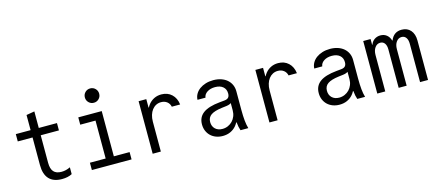

<svg xmlns="http://www.w3.org/2000/svg" viewBox="-56 -1341 4312 1906"><g transform="rotate(-15 2100.0 -388.5)"><path d="M307 -181V-464.8H494V-540H307V-710L223 -695.6V-540H71V-464.8H223V-181Q223 -86.4 267.8 -38.2Q312.6 10 400 10Q429.8 10 456.3 4.4Q482.8 -1.2 504 -12.8V-82.8Q481.4 -71.6 458.8 -66.2Q436.2 -60.8 413.4 -60.8Q359.2 -60.8 333.1 -90.3Q307 -119.8 307 -181Z M708 0H1116V-75.2H954V-540H713V-464.8H870V-75.2H708ZM827.2 -713.6Q827.2 -682.8 848.6 -661.4Q869.9 -640 900.8 -640Q931.6 -640 953 -661.4Q974.4 -682.7 974.4 -713.6Q974.4 -744.4 953 -765.8Q931.7 -787.2 900.8 -787.2Q870 -787.2 848.6 -765.8Q827.2 -744.5 827.2 -713.6Z M1417 0V-306.8Q1417 -343.8 1426.3 -374.3Q1435.6 -404.8 1452.6 -426.9Q1469.6 -449 1493.1 -461.1Q1516.6 -473.2 1545 -473.2Q1581 -473.2 1605.6 -454.1Q1630.2 -435 1637.4 -402H1723Q1715 -468.6 1673.1 -507.8Q1631.2 -547 1567 -547Q1526.6 -547 1493.4 -530.9Q1460.2 -514.8 1436.7 -485.9Q1413.2 -457 1400.2 -416.2Q1387.2 -375.4 1387.2 -326L1420 -453.2H1412V-540H1333V0Z M2211.8 -384.6Q2211.8 -356.8 2198.7 -342.8Q2185.6 -328.8 2157.2 -326.2L2107.4 -321.4Q1992.2 -310.4 1936.5 -269.5Q1880.8 -228.6 1880.8 -154.2Q1880.8 -117.8 1893.5 -87.6Q1906.2 -57.4 1928.9 -35.7Q1951.6 -14 1983.3 -2Q2015 10 2052.8 10Q2095.6 10 2130.3 -5.5Q2165 -21 2189.4 -49.1Q2213.8 -77.2 2227.3 -116.8Q2240.8 -156.4 2240.8 -205.6L2188.4 -85.6H2218.4Q2220.8 -59 2225.2 -37.9Q2229.6 -16.8 2235.8 0H2315.8Q2305.2 -35.4 2300.5 -82.5Q2295.8 -129.6 2295.8 -193V-384.4Q2295.8 -421.6 2281.7 -452.1Q2267.6 -482.6 2242.1 -504.4Q2216.6 -526.2 2181 -538.1Q2145.4 -550 2101.4 -550Q2059 -550 2023.2 -538.9Q1987.4 -527.8 1960.6 -508.3Q1933.8 -488.8 1918.1 -461.4Q1902.4 -434 1901.2 -402H1983.4Q1987.6 -436.2 2020.3 -457.5Q2053 -478.8 2101.2 -478.8Q2152.8 -478.8 2182.3 -453.7Q2211.8 -428.6 2211.8 -384.6ZM2211.8 -313V-210Q2211.8 -177.8 2200.7 -150.1Q2189.6 -122.4 2170.2 -102.2Q2150.8 -82 2124.2 -70.3Q2097.6 -58.6 2067.6 -58.6Q2021 -58.6 1993.2 -85.2Q1965.4 -111.8 1965.4 -155.6Q1965.4 -202.8 2001.2 -227.8Q2037 -252.8 2116.2 -262.6L2163.8 -268.4Q2204 -273.4 2223 -295Q2242 -316.6 2242 -359.8Z M2617 0V-306.8Q2617 -343.8 2626.3 -374.3Q2635.6 -404.8 2652.6 -426.9Q2669.6 -449 2693.1 -461.1Q2716.6 -473.2 2745 -473.2Q2781 -473.2 2805.6 -454.1Q2830.2 -435 2837.4 -402H2923Q2915 -468.6 2873.1 -507.8Q2831.2 -547 2767 -547Q2726.6 -547 2693.4 -530.9Q2660.2 -514.8 2636.7 -485.9Q2613.2 -457 2600.2 -416.2Q2587.2 -375.4 2587.2 -326L2620 -453.2H2612V-540H2533V0Z M3411.8 -384.6Q3411.8 -356.8 3398.7 -342.8Q3385.6 -328.8 3357.2 -326.2L3307.4 -321.4Q3192.2 -310.4 3136.5 -269.5Q3080.8 -228.6 3080.8 -154.2Q3080.8 -117.8 3093.5 -87.6Q3106.2 -57.4 3128.9 -35.7Q3151.6 -14 3183.3 -2Q3215 10 3252.8 10Q3295.6 10 3330.3 -5.5Q3365 -21 3389.4 -49.1Q3413.8 -77.2 3427.3 -116.8Q3440.8 -156.4 3440.8 -205.6L3388.4 -85.6H3418.4Q3420.8 -59 3425.2 -37.9Q3429.6 -16.8 3435.8 0H3515.8Q3505.2 -35.4 3500.5 -82.5Q3495.8 -129.6 3495.8 -193V-384.4Q3495.8 -421.6 3481.7 -452.1Q3467.6 -482.6 3442.1 -504.4Q3416.6 -526.2 3381 -538.1Q3345.4 -550 3301.4 -550Q3259 -550 3223.2 -538.9Q3187.4 -527.8 3160.6 -508.3Q3133.8 -488.8 3118.1 -461.4Q3102.4 -434 3101.2 -402H3183.4Q3187.6 -436.2 3220.3 -457.5Q3253 -478.8 3301.2 -478.8Q3352.8 -478.8 3382.3 -453.7Q3411.8 -428.6 3411.8 -384.6ZM3411.8 -313V-210Q3411.8 -177.8 3400.7 -150.1Q3389.6 -122.4 3370.2 -102.2Q3350.8 -82 3324.2 -70.3Q3297.6 -58.6 3267.6 -58.6Q3221 -58.6 3193.2 -85.2Q3165.4 -111.8 3165.4 -155.6Q3165.4 -202.8 3201.2 -227.8Q3237 -252.8 3316.2 -262.6L3363.8 -268.4Q3404 -273.4 3423 -295Q3442 -316.6 3442 -359.8Z M3641.4 0H3723.4V-374.2Q3723.4 -420.6 3744.7 -450.3Q3766 -480 3799.6 -480Q3828.6 -480 3844.9 -457.4Q3861.2 -434.8 3861.2 -394.2V0H3943.2V-375.8Q3943.2 -421.8 3964.5 -450.9Q3985.8 -480 4019 -480Q4048 -480 4064.5 -457.1Q4081 -434.2 4081 -394.2V0H4163V-405.2Q4163 -472.2 4129.2 -511.1Q4095.4 -550 4037.2 -550Q3996.6 -550 3968.2 -530Q3939.8 -510 3924.6 -470.6H3920.6Q3910.2 -507.8 3883.6 -528.9Q3857 -550 3819.6 -550Q3785 -550 3758.5 -531.9Q3732 -513.8 3721 -481.6H3717V-540H3641.4Z"/></g></svg>

Font: CommitMonoV143 ExtLt
Style: Regular
Weight: 200
Monospace: yes
Designer: Eigil Nikolajsen
Foundry: Eigil Nikolajsen
Version: Version 1.143